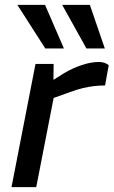

<svg xmlns="http://www.w3.org/2000/svg" viewBox="-20 -764 464 784"><path d="M27 0 125 -503H199L198 -417L176 -424L243 -466Q277 -486 314.5 -498.5Q352 -511 384 -511Q407 -511 424 -498L409 -415Q386 -415 364.5 -412.5Q343 -410 319.5 -404.5Q296 -399 266 -388L199 -364L128 0ZM165 -566 51 -744H164L241 -566ZM333 -566 234 -744H347L408 -566Z"/></svg>

Font: REM
Style: Italic
Weight: 400
Italic angle: -11°
Designer: Octavio Pardo
Foundry: Ashler Design
Version: Version 1.005;gftools[0.9.28]